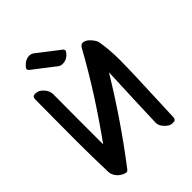

<svg xmlns="http://www.w3.org/2000/svg" viewBox="-287 -1140 1324 1324"><g transform="rotate(-45 374.5 -478.5)"><path d="M662.1 -341.8Q658.2 -255.9 655.3 -169.9Q652.3 -84 648.4 2Q647.5 27.3 626 28.3Q603.5 30.3 587.9 21.5Q566.4 8.8 549.8 -13.7Q533.2 -36.1 535.2 -61.5Q538.1 -146.5 541 -230.5Q543.9 -314.5 547.9 -398.4Q549.8 -430.7 550.8 -463.9Q552.7 -497.1 552.7 -529.3Q464.8 -383.8 368.2 -242.2Q272.5 -101.6 168 34.2Q161.1 43 150.4 43Q143.6 43 134.8 40Q113.3 30.3 103.5 22.5Q85.9 8.8 75.2 -10.7Q64.5 -29.3 64.5 -50.8Q59.6 -197.3 59.6 -342.8Q59.6 -373 59.6 -404.3Q61.5 -581.1 61.5 -757.8Q61.5 -784.2 84 -785.2Q106.4 -786.1 122.1 -778.3Q143.6 -765.6 159.2 -743.2Q174.8 -720.7 174.8 -694.3Q174.8 -572.3 173.8 -451.2Q173.8 -329.1 173.8 -207Q274.4 -346.7 367.2 -491.2Q459 -635.7 542 -785.2Q547.9 -794.9 555.7 -798.8Q562.5 -803.7 571.3 -802.7Q596.7 -801.8 623 -772.5Q648.4 -743.2 652.3 -722.7Q667 -633.8 667 -543.9Q667 -538.1 667 -533.2Q666 -437.5 662.1 -341.8ZM175.8 -930.7Q158.2 -945.3 175.8 -963.9Q194.3 -983.4 206.1 -989.3Q222.7 -999 243.2 -1000Q244.1 -1000 246.1 -1000Q264.6 -1000 280.3 -988.3Q319.3 -957 359.4 -926.8Q399.4 -896.5 439.5 -865.2Q455.1 -852.5 441.4 -835Q427.7 -817.4 416 -810.5Q398.4 -798.8 376 -796.9Q352.5 -793.9 335 -807.6Q294.9 -838.9 255.9 -869.1Q215.8 -900.4 175.8 -930.7Z"/></g></svg>

Font: TroubleSide
Style: Comic
Weight: 400
Designer: Koroletov
Version: 1_5